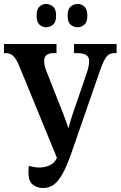

<svg xmlns="http://www.w3.org/2000/svg" viewBox="-22 -935 606 965"><path d="M194 10Q165 10 143 -7Q121 -24 121 -68Q121 -85 123 -101Q136 -98 149.5 -95.5Q163 -93 175 -93Q204 -93 229 -105Q254 -117 264 -142L76 -600Q62 -635 47 -651.5Q32 -668 6 -668H-2V-714H262V-668H247Q200 -668 200 -629Q200 -605 211 -578L297 -360Q305 -338 310.5 -323Q316 -308 322 -290Q326 -306 330 -320Q334 -334 341 -355L415 -571Q426 -604 426 -629Q426 -650 410 -659Q394 -668 366 -668H350V-714H564V-668H552Q528 -668 514 -651Q500 -634 483 -587L340 -175Q316 -105 294 -64.5Q272 -24 248.5 -7Q225 10 194 10ZM369 -798Q348 -798 333 -811Q318 -824 318 -856Q318 -889 333 -902Q348 -915 369 -915Q387 -915 402 -902Q417 -889 417 -856Q417 -824 402 -811Q387 -798 369 -798ZM210 -798Q191 -798 176.5 -811Q162 -824 162 -856Q162 -889 176.5 -902Q191 -915 210 -915Q229 -915 244.5 -902Q260 -889 260 -856Q260 -824 244.5 -811Q229 -798 210 -798Z"/></svg>

Font: Noto Serif ExtraCondensed SemiBold
Style: Regular
Weight: 600
Width: 2
Designer: Monotype Design Team
Foundry: Monotype Imaging Inc.
Version: Version 2.015; ttfautohint (v1.8.4.7-5d5b)